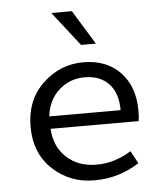

<svg xmlns="http://www.w3.org/2000/svg" viewBox="-52 -767 705 826"><g transform="rotate(-5 300.0 -354.5)"><path d="M315.9 -573.2 200.2 -721.2H289.1L379.9 -573.2ZM460.9 -278.8Q460.9 -353 422.9 -393.1Q384.8 -433.1 319.8 -433.1Q254.9 -433.6 208 -391.6Q161.1 -349.6 152.8 -278.8ZM323.7 12.2Q218.3 12.7 143.6 -56.6Q68.8 -126 68.8 -241.2Q68.8 -356.4 143.1 -426.8Q217.8 -498 318.4 -498Q418.9 -498 478 -436Q537.1 -374 537.1 -270Q537.1 -243.2 534.2 -225.1H153.8Q158.2 -147 209 -100.6Q259.8 -54.2 337.9 -54.2Q416 -54.2 487.8 -99.1L517.1 -44.9Q429.2 12.2 323.7 12.2Z"/></g></svg>

Font: SourceCodePro-Regular
Style: Regular
Weight: 400
Monospace: yes
Designer: Paul D. Hunt
Foundry: Adobe Systems Incorporated
Version: Version 1.009;PS 1.000;hotconv 1.0.70;makeotf.lib2.5.5900